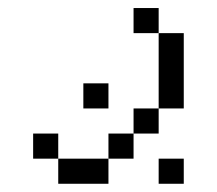

<svg xmlns="http://www.w3.org/2000/svg" viewBox="-20 -395 540 478"><path d="M437.5 62.5V0H375V62.5ZM250 -125V-187.5H187.5V-125ZM125 0V62.5H250V0ZM125 0V-62.5H62.5V0ZM250 0H312.5V-62.5H250ZM312.5 -62.5H375V-125H312.5ZM375 -125H437.5V-312.5H375ZM375 -312.5V-375H312.5V-312.5Z"/></svg>

Font: Unifont
Style: Regular
Weight: 500
Version: Version 15.1.04